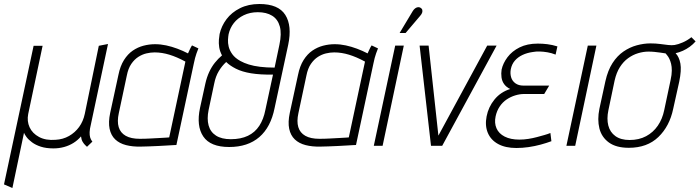

<svg xmlns="http://www.w3.org/2000/svg" viewBox="-23 -729 3498 960"><path d="M427 -86 517 -509 471 -500 401 -160Q393 -122 372.5 -94Q352 -66 322 -49Q292 -32 255 -30Q206 -26 172.5 -44Q139 -62 125 -92.5Q111 -123 118 -159L190 -500H145L-3 193L39 211L97 -65Q100 -57 109.5 -44Q119 -31 137 -17.5Q155 -4 181.5 4.5Q208 13 244 13Q272 13 297.5 6Q323 -1 344.5 -14.5Q366 -28 382 -47Q384 -30 390.5 -19.5Q397 -9 403 -3.5Q409 2 412 5L439 -21Q436 -24 431.5 -32.5Q427 -41 425.5 -54Q424 -67 427 -86Z M969 -487 937 -502Q931 -493 925 -479.5Q919 -466 917 -462Q892 -475 864 -485.5Q836 -496 808 -502Q780 -508 752 -508Q723 -508 694.5 -500.5Q666 -493 641 -476Q616 -459 597 -429Q578 -399 569 -354L528 -165Q518 -118 525 -85Q532 -52 553 -32Q574 -12 607 -3.5Q640 5 681 4Q697 4 720 3Q743 2 767.5 1Q792 0 812.5 -1.5Q833 -3 846.5 -3.5Q860 -4 859 -4L946 -411Q952 -441 959.5 -462Q967 -483 969 -487ZM571 -163 611 -351Q618 -387 633.5 -409.5Q649 -432 668.5 -444.5Q688 -457 709 -462Q730 -467 750 -467Q769 -467 787.5 -464Q806 -461 824 -455.5Q842 -450 862 -441.5Q882 -433 904 -421L823 -42Q823 -42 810 -41Q797 -40 775.5 -39Q754 -38 728.5 -36.5Q703 -35 676 -35Q632 -35 605.5 -50Q579 -65 570.5 -93.5Q562 -122 571 -163Z M1274 -709Q1219 -709 1177 -688Q1135 -667 1109.5 -633Q1084 -599 1075 -559Q1073 -548 1071.5 -530.5Q1070 -513 1073 -493Q1076 -473 1087 -452Q1068 -436 1051.5 -415.5Q1035 -395 1023 -369Q1011 -343 1004 -312L977 -189Q958 -99 993.5 -46.5Q1029 6 1123 6Q1216 6 1273.5 -43.5Q1331 -93 1350 -189L1418 -505Q1438 -600 1403.5 -654.5Q1369 -709 1274 -709ZM1374 -505 1350 -391Q1310 -391 1277.5 -395Q1245 -399 1221 -406.5Q1197 -414 1179 -424Q1152 -439 1138.5 -458Q1125 -477 1120.5 -495.5Q1116 -514 1117 -530.5Q1118 -547 1120 -558Q1127 -589 1146 -613.5Q1165 -638 1196 -653Q1227 -668 1266 -668Q1309 -668 1337.5 -650.5Q1366 -633 1376 -597Q1386 -561 1374 -505ZM1131 -33Q1085 -33 1057 -51Q1029 -69 1020 -102Q1011 -135 1020 -179L1048 -311Q1055 -347 1071 -373.5Q1087 -400 1108 -419Q1126 -401 1156.5 -385.5Q1187 -370 1232.5 -362.5Q1278 -355 1342 -356L1304 -180Q1295 -133 1273.5 -100Q1252 -67 1216.5 -50Q1181 -33 1131 -33Z M1867 -487 1835 -502Q1829 -493 1823 -479.5Q1817 -466 1815 -462Q1790 -475 1762 -485.5Q1734 -496 1706 -502Q1678 -508 1650 -508Q1621 -508 1592.5 -500.5Q1564 -493 1539 -476Q1514 -459 1495 -429Q1476 -399 1467 -354L1426 -165Q1416 -118 1423 -85Q1430 -52 1451 -32Q1472 -12 1505 -3.5Q1538 5 1579 4Q1595 4 1618 3Q1641 2 1665.5 1Q1690 0 1710.5 -1.5Q1731 -3 1744.5 -3.5Q1758 -4 1757 -4L1844 -411Q1850 -441 1857.5 -462Q1865 -483 1867 -487ZM1469 -163 1509 -351Q1516 -387 1531.5 -409.5Q1547 -432 1566.5 -444.5Q1586 -457 1607 -462Q1628 -467 1648 -467Q1667 -467 1685.5 -464Q1704 -461 1722 -455.5Q1740 -450 1760 -441.5Q1780 -433 1802 -421L1721 -42Q1721 -42 1708 -41Q1695 -40 1673.5 -39Q1652 -38 1626.5 -36.5Q1601 -35 1574 -35Q1530 -35 1503.5 -50Q1477 -65 1468.5 -93.5Q1460 -122 1469 -163Z M2078 -650Q2085 -658 2087.5 -665Q2090 -672 2088.5 -679Q2087 -686 2080 -690Q2074 -694 2066.5 -693Q2059 -692 2052.5 -687Q2046 -682 2041 -674L1975 -564H2005ZM1846 0H1890L1996 -501H1953Z M2075 -501 2132 0H2188L2460 -501H2413L2169 -51L2120 -501Z M2755 -456 2764 -497Q2738 -505 2714 -508Q2690 -511 2666 -511Q2613 -511 2575 -492Q2537 -473 2514.5 -443Q2492 -413 2485 -381Q2482 -362 2484.5 -342.5Q2487 -323 2498 -308Q2509 -293 2528 -284Q2480 -269 2449.5 -231.5Q2419 -194 2410 -147Q2401 -101 2416 -65Q2431 -29 2467.5 -9Q2504 11 2559 11Q2589 11 2620 6.5Q2651 2 2680.5 -6Q2710 -14 2734 -23L2729 -64Q2717 -59 2699.5 -54Q2682 -49 2661.5 -43.5Q2641 -38 2618.5 -34.5Q2596 -31 2574 -31Q2530 -31 2500.5 -46Q2471 -61 2459.5 -87.5Q2448 -114 2455 -147Q2461 -175 2475.5 -196.5Q2490 -218 2510 -231.5Q2530 -245 2553 -252Q2576 -259 2597 -259H2698L2723 -301H2594Q2570 -301 2554 -312.5Q2538 -324 2532.5 -343Q2527 -362 2531 -383Q2536 -408 2551 -425.5Q2566 -443 2589 -454Q2612 -465 2641 -469Q2657 -472 2675.5 -471.5Q2694 -471 2714.5 -467.5Q2735 -464 2755 -456Z M2809 0H2853L2959 -501H2916Z M3455 -522 3434 -543Q3414 -527 3391 -517Q3368 -507 3350 -504Q3336 -502 3318 -504Q3300 -506 3278 -509Q3256 -512 3229 -512Q3196 -512 3161 -502.5Q3126 -493 3094.5 -471.5Q3063 -450 3039.5 -413.5Q3016 -377 3004 -323L2974 -185Q2963 -131 2974 -87Q2985 -43 3021.5 -16.5Q3058 10 3121 10Q3213 10 3269 -44Q3325 -98 3343 -185L3373 -320Q3385 -378 3379 -411Q3373 -444 3355 -463Q3373 -467 3391 -475Q3409 -483 3425.5 -495Q3442 -507 3455 -522ZM3330 -329 3298 -178Q3289 -134 3266 -100.5Q3243 -67 3207.5 -48Q3172 -29 3125 -29Q3081 -29 3054 -48.5Q3027 -68 3018.5 -101.5Q3010 -135 3019 -178L3050 -326Q3059 -366 3076.5 -393.5Q3094 -421 3117.5 -438Q3141 -455 3167.5 -463Q3194 -471 3219 -471Q3235 -471 3249.5 -469.5Q3264 -468 3278.5 -466Q3293 -464 3305 -462Q3308 -458 3313.5 -451.5Q3319 -445 3324 -434.5Q3329 -424 3332.5 -410Q3336 -396 3336 -376Q3336 -356 3330 -329Z"/></svg>

Font: Advent Pro Light
Style: Italic
Weight: 300
Italic angle: -12°
Version: Version 3.000